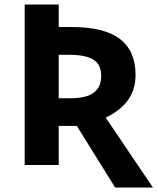

<svg xmlns="http://www.w3.org/2000/svg" viewBox="-20 -734 700 854"><path d="M492.2 100.1 321.8 -173.8H241.2V0H89.8V-713.9H241.2V-613.8H297.9Q443.8 -613.8 513.7 -560.5Q583 -507.3 583 -399.9Q583 -351.6 564.5 -314.5Q546.9 -278.8 515.6 -252.4Q485.8 -227.5 450.2 -210.9L660.2 100.1ZM290 -296.9Q365.7 -296.9 397.5 -322.3Q430.2 -347.2 430.2 -396Q430.2 -446.8 395.5 -468.8Q360.8 -490.2 287.1 -490.2H241.2V-296.9Z"/></svg>

Font: Droid Sans Thai
Style: Bold
Weight: 700
Designer: Steve Matteson
Foundry: Ascender Corporation
Version: Version 1.00